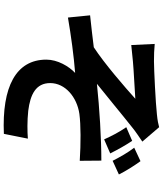

<svg xmlns="http://www.w3.org/2000/svg" viewBox="59 -886 882 1040"><g transform="rotate(90 500.0 -366.0)"><path d="M743 -641 669 -609C697 -568 715 -533 735 -489L811 -522C791 -562 767 -605 743 -641ZM853 -686 780 -652C807 -617 829 -578 851 -535L925 -569C907 -606 877 -653 853 -686ZM218 -763 224 -636C255 -639 288 -643 313 -645C353 -649 475 -655 515 -658C454 -603 325 -491 236 -433C185 -427 116 -418 63 -413L75 -293C174 -310 285 -325 375 -332C339 -298 303 -237 303 -176C303 -11 451 65 705 54L731 -76C694 -73 635 -72 580 -78C492 -89 430 -119 430 -197C430 -278 506 -342 597 -355C657 -363 756 -363 851 -357L850 -474C730 -474 567 -464 434 -450C501 -503 599 -585 670 -641C690 -658 727 -682 747 -696L669 -787C655 -783 632 -778 600 -775C540 -768 354 -759 312 -759C278 -759 249 -760 218 -763Z"/></g></svg>

Font: Source Han Sans Old Style Bold
Style: Regular
Weight: 700
Designer: Ryoko NISHIZUKA (kana & ideographs); Paul D. Hunt (Latin, Greek & Cyrillic); Wenlong ZHANG (bopomofo); Sandoll Communica
Foundry: Adobe Systems Incorporated
Version: Version 1.004;PS 1.004;hotconv 1.0.81;makeotf.lib2.5.63406